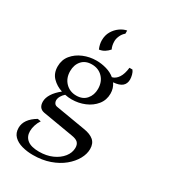

<svg xmlns="http://www.w3.org/2000/svg" viewBox="-223 -818 1038 1166"><g transform="rotate(30 296.0 -235.5)"><path d="M226 -520Q219 -536 216 -550.5Q213 -565 213 -578Q213 -614 229 -641Q245 -668 269 -685Q293 -702 317 -706V-684Q300 -670 291 -649.5Q282 -629 282 -612Q282 -581 293 -559Q279 -543 263 -533Q247 -523 226 -520ZM198 235Q157 235 121 225Q85 215 63 193Q41 171 41 135Q41 74 115 30L138 34Q125 53 118 75.5Q111 98 111 118Q111 156 138 177.5Q165 199 220 199Q272 199 312.5 181Q353 163 377 133Q401 103 401 68Q401 45 388.5 32Q376 19 343 14L130 -22Q89 -30 89 -77Q89 -103 106.5 -131Q124 -159 159 -187Q118 -200 89 -229.5Q60 -259 60 -307Q60 -353 87 -386Q114 -419 157 -437Q200 -455 248 -455Q283 -455 318 -445Q353 -435 378 -414Q403 -420 420 -446Q437 -472 442 -517H463Q472 -506 476.5 -488.5Q481 -471 481 -457Q481 -427 461.5 -410.5Q442 -394 400 -391Q421 -361 421 -323Q421 -278 394 -244.5Q367 -211 324 -193Q281 -175 233 -175Q209 -175 186 -180Q172 -168 163.5 -153Q155 -138 155 -123Q155 -112 161.5 -103Q168 -94 181 -92L389 -57Q434 -50 458 -29.5Q482 -9 482 30Q482 65 462 101Q442 137 405 167.5Q368 198 315.5 216.5Q263 235 198 235ZM246 -209Q291 -209 316 -238Q341 -267 341 -310Q341 -359 311.5 -390Q282 -421 235 -421Q190 -421 165 -392.5Q140 -364 140 -320Q140 -271 170 -240Q200 -209 246 -209Z"/></g></svg>

Font: Bona Nova
Style: Regular
Weight: 400
Designer: Mateusz Machalski
Foundry: Capitalics
Version: Version 4.001; ttfautohint (v1.8.3)